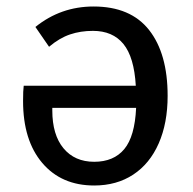

<svg xmlns="http://www.w3.org/2000/svg" viewBox="-20 -559 593 591"><path d="M496 -264Q496 -180 468.5 -117.5Q441 -55 390 -21.5Q339 12 270 12Q169 12 110 -57.5Q51 -127 51 -248Q51 -281 53 -295H398Q393 -383 360 -423.5Q327 -464 266 -464Q228 -464 195.5 -453Q163 -442 131 -415L89 -476Q167 -539 268 -539Q382 -539 439 -466.5Q496 -394 496 -264ZM399 -227H141V-219Q141 -144 175.5 -102.5Q210 -61 270 -61Q330 -61 362.5 -100Q395 -139 399 -227Z"/></svg>

Font: FiraGO
Style: Regular
Weight: 400
Designer: bBox Type
Foundry: bBox Type GmbH
Version: Version 1.001;April 20, 2020;FontCreator 12.0.0.2555 64-bit